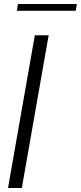

<svg xmlns="http://www.w3.org/2000/svg" viewBox="-20 -939 404 959"><path d="M89 0H20L154 -763H223ZM358 -885H64L70 -919H364Z"/></svg>

Font: Open Sauce Sans Light Italic
Style: Regular
Weight: 300
Italic angle: -10°
Designer: Alfredo Marco Pradil
Foundry: Creative Sauce Fz LLC
Version: Version 1.477